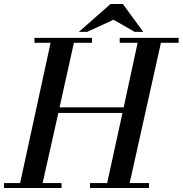

<svg xmlns="http://www.w3.org/2000/svg" viewBox="-21 -944 917 964"><path d="M441 -754V-729H350L278 -405H600L670 -729H580V-754H876V-729H787L630 -25H727V0H431V-25H517L594 -377H272L193 -25H288V0H-1V-25H80L233 -729H152V-754ZM698 -784H655L549 -845L417 -784H375L534 -924H596Z"/></svg>

Font: Libre Bodoni
Style: Italic
Weight: 400
Italic angle: -13°
Designer: Pablo Impallari, Rodrigo Fuenzalida
Foundry: Pablo Impallari, Rodrigo Fuenzalida
Version: Version 1.001